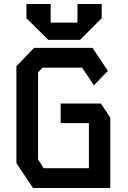

<svg xmlns="http://www.w3.org/2000/svg" viewBox="-20 -939 640 959"><path d="M150 -700 62 -608V-124L145 0H531V-351L484 -422H283V-324H424V-99H198L170 -143V-577L192 -601H390L449 -513L519 -585L442 -700ZM112 -848V-919H233V-826H367V-919H488V-848L380 -740H221Z"/></svg>

Font: Kode Mono SemiBold
Style: Regular
Weight: 600
Monospace: yes
Designer: Isa Ozler
Foundry: Kadena LLC
Version: Version 1.206;gftools[0.9.28]